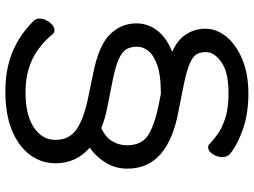

<svg xmlns="http://www.w3.org/2000/svg" viewBox="-135 -725 945 715"><g transform="rotate(90 337.5 -367.5)"><path d="M67 -403Q67 -449 98 -486Q126 -518 173 -536Q129 -556 110 -585Q87 -618 87 -660Q87 -702 117 -738.5Q147 -775 201.5 -797.5Q256 -820 328 -820Q400 -820 457 -801Q514 -782 553 -752Q565 -741 565 -723Q565 -705 554 -687.5Q543 -670 529 -670Q520 -670 513 -678Q502 -689 479.5 -705.5Q457 -722 420 -734Q383 -746 326 -746Q249 -746 211.5 -719.5Q174 -693 174 -663Q174 -642 181.5 -628Q189 -614 214.5 -602.5Q240 -591 292 -580L397 -559Q500 -540 554 -493Q608 -446 608 -369Q608 -325 586 -289Q564 -253 530 -229Q588 -179 588 -102Q588 -47 555 -4.5Q522 38 463 61.5Q404 85 321 85Q238 85 174.5 59Q111 33 58 -20Q49 -29 49 -42Q49 -61 63 -79.5Q77 -98 93 -98Q103 -98 110 -88Q116 -80 132 -64Q148 -48 174 -30.5Q200 -13 237.5 -1.5Q275 10 325 10Q408 10 454.5 -21Q501 -52 501 -101.5Q501 -151 464.5 -178Q428 -205 350 -222L244 -244Q145 -265 106 -306.5Q67 -348 67 -403ZM326 -494Q261 -494 223.5 -481Q186 -468 170 -448Q154 -428 154 -406Q154 -384 162 -368Q170 -352 195 -339.5Q220 -327 272 -316L377 -295Q421 -287 457 -272Q491 -288 506 -313Q521 -338 521 -368Q521 -420 486.5 -444.5Q452 -469 370 -486L329 -494Z"/></g></svg>

Font: Moon Stars Kai
Style: Bold
Weight: 700
Designer: GuiWonder
Version: Version 1.101